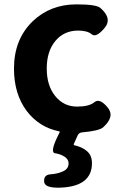

<svg xmlns="http://www.w3.org/2000/svg" viewBox="-20 -594 567 879"><path d="M258 265Q183 268 182 237Q180 206 211.5 204Q243 202 268.5 190.5Q294 179 294 154Q294 135 275 123Q256 111 232 107.5Q208 104 244 30L253 12Q255 8 250 7Q160 -11 103 -85Q44 -163 44 -280Q44 -414 130 -497Q211 -574 330 -574Q420 -574 439 -558Q496 -509 458 -465Q420 -420 400 -437Q380 -454 338 -454Q273 -454 233.5 -406.5Q194 -359 194 -280.5Q194 -202 233 -154Q272 -106 333 -106Q388 -106 412 -126Q436 -146 472 -103Q508 -61 452 -11Q434 5 356 12Q341 13 335 27L318 65Q316 70 321 71Q359 80 380 99.5Q401 119 401 153Q401 259 258 265Z"/></svg>

Font: Resource Han Rounded JP
Style: Bold
Weight: 700
Designer: Cyano Hao (round all glyphs); Ryoko NISHIZUKA 西塚涼子 (kana, bopomofo & ideographs); Paul D. Hunt (Latin, Greek & Cyrillic)
Foundry: Cyano Hao
Version: 0.990